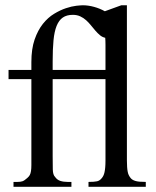

<svg xmlns="http://www.w3.org/2000/svg" viewBox="-20 -715 599 735"><path d="M318.8 0V-18.6Q340.8 -18.6 351.6 -21Q362.3 -23.4 370.1 -33.7Q373 -37.1 375.7 -42.5Q378.4 -47.9 380.1 -55.7Q381.8 -63.5 382.8 -74.5Q383.8 -85.4 383.8 -101.1V-412.1H181.6V-118.7Q181.6 -87.4 182.1 -66.4Q182.6 -45.4 190.9 -37.6Q198.7 -26.4 210.9 -22.5Q223.1 -18.6 238.8 -18.6H253.4V0H31.7V-18.6H46.9Q58.6 -18.6 66.2 -21.2Q73.7 -23.9 84.5 -33.7Q90.8 -39.1 94 -44.9Q97.2 -50.8 98.6 -60.1Q100.1 -69.3 100.1 -83V-412.1H12.7V-447.3H100.1V-477.5Q100.1 -527.8 112.5 -563.7Q125 -599.6 144.3 -623.8Q163.6 -647.9 187 -662.1Q210.4 -676.3 232.4 -683.6Q254.4 -690.9 272 -692.9Q289.6 -694.8 297.4 -694.8Q317.9 -694.8 340.1 -688.7Q362.3 -682.6 381.3 -671.9L444.3 -694.8H465.8V-101.1Q465.8 -86.4 466.6 -75.9Q467.3 -65.4 468.8 -57.9Q470.2 -50.3 472.7 -45.2Q475.1 -40 478.5 -35.6Q481.4 -31.2 485.8 -28.1Q490.2 -24.9 497.1 -22.7Q503.9 -20.5 513.7 -19.5Q523.4 -18.6 538.1 -18.6V0ZM383.8 -447.3V-543.5Q383.8 -559.1 382.8 -570.3Q371.6 -572.8 362.8 -580.1Q354 -587.4 345.5 -597.2Q336.9 -606.9 328.4 -617.7Q319.8 -628.4 309.8 -637.5Q299.8 -646.5 287.4 -652.3Q274.9 -658.2 258.8 -658.2Q235.4 -658.2 220.5 -647.9Q205.6 -637.7 196.8 -616Q188 -594.2 184.8 -560.5Q181.6 -526.9 181.6 -479.5V-447.3Z"/></svg>

Font: Doulos SIL Am
Style: Regular
Weight: 400
Designer: Walt Agee, Victor Gaultney, Peter Martin, Debbi Hosken, Becca Hirsbrunner
Foundry: SIL International
Version: Version 5.000